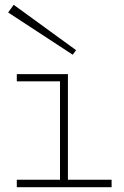

<svg xmlns="http://www.w3.org/2000/svg" viewBox="-20 -780 518 800"><path d="M230 0V-471H263V0ZM50 0V-31H445V0ZM50 -441V-471H263V-441ZM283 -552 14 -728 37 -760 297 -571Z"/></svg>

Font: BioRhyme SemiExpanded ExtraLight
Style: Regular
Weight: 250
Width: 6
Designer: Aoife Mooney
Foundry: Aoife Mooney Type
Version: Version 1.600;gftools[0.9.33]